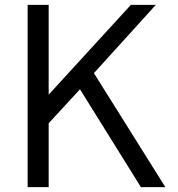

<svg xmlns="http://www.w3.org/2000/svg" viewBox="-20 -765 729 785"><path d="M93 0V-745H179V-378L515 -745H617L364 -466L656 0H556L307 -400L179 -261V0Z"/></svg>

Font: Plus Jakarta Text Light
Style: Regular
Weight: 300
Designer: Gumpita Rahayu
Foundry: Tokotype Studio
Version: Version 1.000